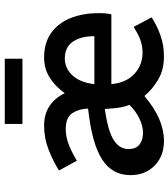

<svg xmlns="http://www.w3.org/2000/svg" viewBox="30 -742 724 825"><g transform="rotate(-90 392.5 -330.0)"><path d="M198 12Q134 12 93 -28Q52 -68 52 -132Q52 -211 120.5 -254.5Q189 -298 338 -314Q337 -353 318.5 -381.5Q300 -410 250 -410Q215 -410 180.5 -396Q146 -382 114 -362L72 -439Q113 -465 162 -484Q211 -503 265 -503Q315 -503 350 -479Q385 -455 404 -414Q434 -456 472 -479.5Q510 -503 557 -503Q620 -503 662.5 -473Q705 -443 726.5 -390Q748 -337 748 -268Q748 -234 743 -214H443Q449 -150 487 -115Q525 -80 578 -80Q610 -80 636 -90.5Q662 -101 689 -118L730 -41Q695 -18 652.5 -3Q610 12 563 12Q505 12 463 -12.5Q421 -37 392 -72Q341 -29 293.5 -8.5Q246 12 198 12ZM234 -78Q263 -78 295 -93.5Q327 -109 354 -136Q347 -153 343 -175Q339 -197 338 -219L336 -242Q242 -229 203 -204Q164 -179 164 -141Q164 -108 183.5 -93Q203 -78 234 -78ZM443 -287H649Q649 -346 625 -380Q601 -414 553 -414Q511 -414 480.5 -381Q450 -348 443 -287ZM272 -596V-672H552V-596Z"/></g></svg>

Font: Source Sans Pro SemiBold
Style: Regular
Weight: 600
Designer: Paul D. Hunt
Foundry: Adobe Systems Incorporated
Version: Version 2.045;hotconv 1.0.109;makeotfexe 2.5.65596